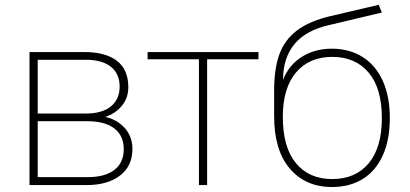

<svg xmlns="http://www.w3.org/2000/svg" viewBox="-20 -750 1663 778"><path d="M99.6 -539.1H321.3Q408.2 -539.1 454.1 -503.4Q500 -467.8 500 -396.5Q500 -344.7 462.4 -309.1Q424.8 -273.4 366.2 -268.6V-280.3Q431.6 -280.3 474.1 -242.7Q516.6 -205.1 516.6 -146.5Q516.6 -77.1 466.3 -38.6Q416 0 330.1 0H99.6ZM481.4 -145.5Q481.4 -200.2 443.4 -229.5Q405.3 -258.8 335 -258.8H132.8V-32.2H335Q405.3 -32.2 443.4 -61.5Q481.4 -90.8 481.4 -145.5ZM464.8 -399.4Q464.8 -451.2 429.2 -479.5Q393.6 -507.8 328.1 -507.8H132.8V-290H328.1Q393.6 -290 429.2 -318.8Q464.8 -347.7 464.8 -399.4Z M786.1 -509.8H578.1V-539.1H1027.3V-509.8H819.3V0H786.1Z M1090.8 -279.3V-382.8Q1090.8 -470.7 1111.8 -529.3Q1132.8 -587.9 1182.6 -626Q1232.4 -664.1 1318.4 -684.6L1514.6 -730.5L1527.3 -699.2L1313.5 -648.4Q1218.8 -627 1172.9 -570.8Q1127 -514.6 1127 -427.7V-401.4H1119.1Q1137.7 -473.6 1193.4 -513.2Q1249 -552.7 1324.2 -552.7Q1395.5 -552.7 1448.7 -519.5Q1502 -486.3 1530.8 -422.9Q1559.6 -359.4 1559.6 -271.5Q1559.6 -183.6 1531.2 -120.6Q1502.9 -57.6 1450.2 -24.9Q1397.5 7.8 1325.2 7.8Q1217.8 7.8 1154.3 -66.9Q1090.8 -141.6 1090.8 -279.3ZM1527.3 -271.5Q1527.3 -392.6 1473.6 -456.1Q1419.9 -519.5 1326.2 -519.5Q1233.4 -519.5 1179.7 -456.5Q1126 -393.6 1126 -276.4Q1126 -153.3 1179.2 -88.9Q1232.4 -24.4 1326.2 -24.4Q1419.9 -24.4 1473.6 -87.9Q1527.3 -151.4 1527.3 -271.5Z"/></svg>

Font: Min Sans VF VF
Style: Regular
Weight: 400
Designer: Jinseong-Kim, NotoSansCJK, Nunito
Foundry: Jinseong-Kim
Version: Version 1.420;Glyphs 3.1.2 (3151)